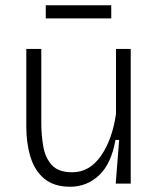

<svg xmlns="http://www.w3.org/2000/svg" viewBox="-20 -698 605 730"><path d="M247 12Q185 12 148.5 -18.5Q112 -49 96 -101Q80 -153 80 -217V-512H137V-232Q137 -185 144.5 -141.5Q152 -98 177 -70.5Q202 -43 255 -43Q320 -43 363.5 -105Q407 -167 421 -265V-512H477V0H420L433 -166H419Q403 -75 356.5 -31.5Q310 12 247 12ZM154 -628V-678H403V-628Z"/></svg>

Font: Bricolage Grotesque 10pt ExtraLight
Style: Regular
Weight: 200
Designer: Mathieu Triay
Foundry: Atelier Triay
Version: Version 1.000; ttfautohint (v1.8.4.7-5d5b);gftools[0.9.32]